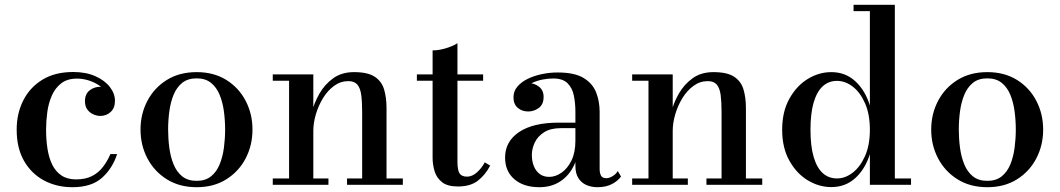

<svg xmlns="http://www.w3.org/2000/svg" viewBox="-20 -770 4416 800"><path d="M282 10Q216 10 163.5 -18Q111 -46 80.2 -99.5Q49.5 -153 49.5 -230Q49.5 -297 76.8 -351.2Q104 -405.5 156.5 -437.8Q209 -470 285 -470Q338.5 -470 377.5 -452.5Q416.5 -435 437.8 -407.5Q459 -380 459 -350Q459 -320 441.2 -303.5Q423.5 -287 398 -287Q384 -287 369 -293.5Q354 -300 344 -313.5Q334 -327 334 -349Q334 -378 353.2 -393.2Q372.5 -408.5 398 -408.5Q422 -408.5 440 -393.8Q458 -379 458 -350H432Q432 -370.5 420.2 -387.5Q408.5 -404.5 389 -416.8Q369.5 -429 346.5 -435.8Q323.5 -442.5 301 -442.5Q260.5 -442.5 235 -422.8Q209.5 -403 195.8 -371.2Q182 -339.5 177 -302.5Q172 -265.5 172 -230Q172 -187 178 -149.2Q184 -111.5 198 -83.2Q212 -55 236.2 -38.8Q260.5 -22.5 297 -22.5Q335.5 -22.5 362.5 -36Q389.5 -49.5 408.2 -73.5Q427 -97.5 440 -128H468Q448.5 -68 404.8 -29Q361 10 282 10Z M799.5 10Q727.5 10 675 -23Q622.5 -56 594 -110.5Q565.5 -165 565.5 -230Q565.5 -295 594 -349.5Q622.5 -404 675 -436.8Q727.5 -469.5 799.5 -469.5Q871 -469.5 923.2 -436.8Q975.5 -404 1003.8 -349.5Q1032 -295 1032 -230Q1032 -165 1003.8 -110.5Q975.5 -56 923.2 -23Q871 10 799.5 10ZM799.5 -16.5Q836 -16.5 859.2 -35.2Q882.5 -54 895.2 -85.2Q908 -116.5 913 -154.5Q918 -192.5 918 -230Q918 -268 913 -305.8Q908 -343.5 895.2 -374.8Q882.5 -406 859.2 -424.8Q836 -443.5 799.5 -443.5Q762.5 -443.5 739.2 -424.8Q716 -406 703.2 -374.8Q690.5 -343.5 685.5 -305.8Q680.5 -268 680.5 -230Q680.5 -192.5 685.5 -154.5Q690.5 -116.5 703.2 -85.2Q716 -54 739.2 -35.2Q762.5 -16.5 799.5 -16.5Z M1285.5 -460V-26.5H1348.5V0H1116.5V-26.5H1184.5V-433.5H1116.5V-460ZM1590.5 -319.5V-26.5H1658.5V0H1426V-26.5H1489V-303Q1489 -345 1485.2 -373.8Q1481.5 -402.5 1469.2 -417.2Q1457 -432 1431.5 -432Q1399 -432 1372 -412.2Q1345 -392.5 1325.8 -361Q1306.5 -329.5 1296 -293.5Q1285.5 -257.5 1285.5 -224.5L1268 -223Q1268 -256.5 1278.2 -298.5Q1288.5 -340.5 1310.8 -379.5Q1333 -418.5 1368.5 -444Q1404 -469.5 1455 -469.5Q1512.5 -469.5 1541.5 -450.2Q1570.5 -431 1580.5 -397Q1590.5 -363 1590.5 -319.5Z M1888 7Q1844.5 7 1822 -10.8Q1799.5 -28.5 1791 -56Q1782.5 -83.5 1782.5 -113V-560Q1808.5 -560 1838.2 -569Q1868 -578 1886 -590V-98Q1886 -60.5 1895 -47.2Q1904 -34 1926 -34Q1947.5 -34 1967.2 -51.8Q1987 -69.5 2000 -93.5L2022.5 -80Q2002 -41 1971 -17Q1940 7 1888 7ZM1717 -433.5V-460H1993V-433.5Z M2469.5 10Q2444 10 2423 0.8Q2402 -8.5 2389.8 -28Q2377.5 -47.5 2377.5 -78.5V-304.5Q2377.5 -340.5 2371 -372Q2364.5 -403.5 2344.8 -423.2Q2325 -443 2285 -443Q2265 -443 2242 -438.8Q2219 -434.5 2198.8 -425.2Q2178.5 -416 2165.5 -401Q2152.5 -386 2152.5 -364.5H2120.5Q2120.5 -391.5 2139.2 -407.8Q2158 -424 2181 -424Q2206 -424 2225.5 -409Q2245 -394 2245 -366.5Q2245 -335 2225 -320.2Q2205 -305.5 2181 -305.5Q2155 -305.5 2137.2 -320.8Q2119.5 -336 2119.5 -364.5Q2119.5 -389.5 2135.2 -408.5Q2151 -427.5 2177.5 -440.8Q2204 -454 2236.8 -461Q2269.5 -468 2303.5 -468Q2374.5 -468 2412.2 -444.8Q2450 -421.5 2464.2 -384.2Q2478.5 -347 2478.5 -304.5V-65.5Q2478.5 -49.5 2484 -38.5Q2489.5 -27.5 2507 -27.5Q2518 -27.5 2532.2 -35.8Q2546.5 -44 2554 -57.5L2567.5 -34.5Q2554 -15.5 2529.2 -2.8Q2504.5 10 2469.5 10ZM2227 10Q2162 10 2123.2 -23.2Q2084.5 -56.5 2084.5 -113.5Q2084.5 -180.5 2142.8 -219.8Q2201 -259 2307.5 -259H2424V-236H2316Q2274 -236 2247.5 -219.2Q2221 -202.5 2208.5 -176.8Q2196 -151 2196 -124Q2196 -99.5 2204 -78.8Q2212 -58 2228.2 -45.5Q2244.5 -33 2268.5 -33Q2294 -33 2319 -50Q2344 -67 2360.8 -100.5Q2377.5 -134 2377.5 -183.5H2393Q2393 -126.5 2372.5 -82.8Q2352 -39 2315 -14.5Q2278 10 2227 10Z M2783 -460V-26.5H2846V0H2614V-26.5H2682V-433.5H2614V-460ZM3088 -319.5V-26.5H3156V0H2923.5V-26.5H2986.5V-303Q2986.5 -345 2982.8 -373.8Q2979 -402.5 2966.8 -417.2Q2954.5 -432 2929 -432Q2896.5 -432 2869.5 -412.2Q2842.5 -392.5 2823.2 -361Q2804 -329.5 2793.5 -293.5Q2783 -257.5 2783 -224.5L2765.5 -223Q2765.5 -256.5 2775.8 -298.5Q2786 -340.5 2808.2 -379.5Q2830.5 -418.5 2866 -444Q2901.5 -469.5 2952.5 -469.5Q3010 -469.5 3039 -450.2Q3068 -431 3078 -397Q3088 -363 3088 -319.5Z M3444 9.5Q3392 9.5 3345.2 -19Q3298.5 -47.5 3268.8 -101Q3239 -154.5 3239 -229.5Q3239 -304.5 3268.8 -358.2Q3298.5 -412 3345.2 -440.8Q3392 -469.5 3444 -469.5Q3502.5 -469.5 3543.8 -431.5Q3585 -393.5 3604.5 -330.5V-723.5H3536.5V-750H3708.5V-26.5H3776V0H3604.5V-128Q3585 -65.5 3543.8 -28Q3502.5 9.5 3444 9.5ZM3467.5 -26.5Q3502 -26.5 3533.2 -50.8Q3564.5 -75 3584.5 -120.2Q3604.5 -165.5 3604.5 -229.5Q3604.5 -293.5 3584.5 -339.2Q3564.5 -385 3533.2 -409Q3502 -433 3467.5 -433Q3432.5 -433 3408 -410.5Q3383.5 -388 3370.2 -342.8Q3357 -297.5 3357 -229.5Q3357 -161.5 3370.2 -116.2Q3383.5 -71 3408 -48.8Q3432.5 -26.5 3467.5 -26.5Z M4094 10Q4022 10 3969.5 -23Q3917 -56 3888.5 -110.5Q3860 -165 3860 -230Q3860 -295 3888.5 -349.5Q3917 -404 3969.5 -436.8Q4022 -469.5 4094 -469.5Q4165.5 -469.5 4217.8 -436.8Q4270 -404 4298.2 -349.5Q4326.5 -295 4326.5 -230Q4326.5 -165 4298.2 -110.5Q4270 -56 4217.8 -23Q4165.5 10 4094 10ZM4094 -16.5Q4130.5 -16.5 4153.8 -35.2Q4177 -54 4189.8 -85.2Q4202.5 -116.5 4207.5 -154.5Q4212.5 -192.5 4212.5 -230Q4212.5 -268 4207.5 -305.8Q4202.5 -343.5 4189.8 -374.8Q4177 -406 4153.8 -424.8Q4130.5 -443.5 4094 -443.5Q4057 -443.5 4033.8 -424.8Q4010.5 -406 3997.8 -374.8Q3985 -343.5 3980 -305.8Q3975 -268 3975 -230Q3975 -192.5 3980 -154.5Q3985 -116.5 3997.8 -85.2Q4010.5 -54 4033.8 -35.2Q4057 -16.5 4094 -16.5Z"/></svg>

Font: Bodoni Moda 9pt Medium
Style: Regular
Weight: 500
Designer: Owen Earl
Foundry: indestructible type
Version: Version 2.005